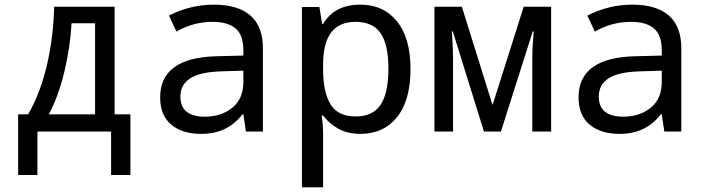

<svg xmlns="http://www.w3.org/2000/svg" viewBox="-20 -566 3040 826"><path d="M58 -74H101Q154 -166 182 -286.5Q210 -407 213 -537H473V-74H541V187H458V0H141V187H58ZM389 -74V-466H288Q282 -363 257 -258Q232 -153 190 -74Z M669 -147Q669 -318 912 -324L1027 -327V-349Q1027 -416 993 -444Q959 -472 895 -472Q811 -472 739 -430L707 -499Q799 -546 900 -546Q1003 -546 1057 -499.5Q1111 -453 1111 -359V0H1038L1027 -74H1023Q990 -32 946.5 -11Q903 10 845 10Q764 10 716.5 -30Q669 -70 669 -147ZM1027 -214V-262L931 -259Q839 -256 797.5 -228.5Q756 -201 756 -151Q756 -106 783.5 -85Q811 -64 861 -64Q932 -64 979.5 -102.5Q1027 -141 1027 -214Z M1279 -536H1354L1366 -463H1370Q1419 -546 1530 -546Q1630 -546 1688 -474Q1746 -402 1746 -269Q1746 -134 1688 -62Q1630 10 1530 10Q1476 10 1436 -12Q1396 -34 1370 -69H1364Q1370 -29 1370 11V240H1279ZM1651 -271Q1651 -374 1617.5 -423Q1584 -472 1509 -472Q1370 -472 1370 -289V-269Q1370 -169 1402 -117Q1434 -65 1510 -65Q1584 -65 1617.5 -115.5Q1651 -166 1651 -271Z M1849 -537H1967L2099 -114L2233 -537H2351V0H2270V-315Q2270 -364 2276 -431H2272L2135 0H2062L1928 -431H1924Q1929 -361 1929 -314V0H1849Z M2469 -147Q2469 -318 2712 -324L2827 -327V-349Q2827 -416 2793 -444Q2759 -472 2695 -472Q2611 -472 2539 -430L2507 -499Q2599 -546 2700 -546Q2803 -546 2857 -499.5Q2911 -453 2911 -359V0H2838L2827 -74H2823Q2790 -32 2746.5 -11Q2703 10 2645 10Q2564 10 2516.5 -30Q2469 -70 2469 -147ZM2827 -214V-262L2731 -259Q2639 -256 2597.5 -228.5Q2556 -201 2556 -151Q2556 -106 2583.5 -85Q2611 -64 2661 -64Q2732 -64 2779.5 -102.5Q2827 -141 2827 -214Z"/></svg>

Font: Noto Sans Mono UI
Style: Regular
Weight: 400
Monospace: yes
Designer: Monotype Design team
Foundry: Monotype Imaging Inc.
Version: Version 1.000